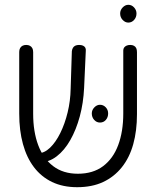

<svg xmlns="http://www.w3.org/2000/svg" viewBox="-20 -767 650 799"><path d="M301 12Q242 12 197 -9.5Q152 -31 121.5 -71Q91 -111 75.5 -167.5Q60 -224 60 -294V-551Q60 -560 63.5 -566.5Q67 -573 73.5 -576.5Q80 -580 89 -580Q98 -580 104.5 -576.5Q111 -573 114.5 -566.5Q118 -560 118 -550V-294Q118 -219 139 -163Q160 -107 201.5 -75.5Q243 -44 304 -44Q367 -44 409 -75.5Q451 -107 472 -163.5Q493 -220 493 -295V-557Q493 -564 496.5 -569Q500 -574 506.5 -577Q513 -580 522 -580Q531 -580 537.5 -576.5Q544 -573 547 -566.5Q550 -560 550 -550V-292Q550 -223 534.5 -167Q519 -111 487 -71Q455 -31 409 -9.5Q363 12 301 12ZM139 -92 119 -129H137Q164 -129 188 -152Q212 -175 231 -213.5Q250 -252 261.5 -299.5Q273 -347 274 -397L279 -554Q280 -562 283.5 -568Q287 -574 293.5 -577Q300 -580 309 -580Q319 -580 325.5 -577Q332 -574 335 -568.5Q338 -563 337 -555L330 -401Q327 -338 312 -282.5Q297 -227 272.5 -184Q248 -141 216 -116.5Q184 -92 149 -92ZM396 -257Q382 -257 372 -268Q362 -279 362 -295Q362 -309 372.5 -320Q383 -331 396 -331Q410 -331 420 -320.5Q430 -310 430 -295Q430 -279 420.5 -268Q411 -257 396 -257ZM514 -673Q501 -673 490.5 -684Q480 -695 480 -711Q480 -725 490.5 -736Q501 -747 514 -747Q528 -747 538 -736Q548 -725 548 -711Q548 -695 538 -684Q528 -673 514 -673Z"/></svg>

Font: Fredoka SemiCondensed Light
Style: Regular
Weight: 300
Width: 4
Designer: Ben Nathan
Foundry: Milena B. Brandão, Ben Nathan
Version: Version 2.001